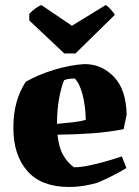

<svg xmlns="http://www.w3.org/2000/svg" viewBox="-20 -730 549 761"><path d="M253 11Q144 11 88.5 -52Q33 -115 33 -223Q33 -280 45.5 -324.5Q58 -369 82 -406Q131 -434 195 -453.5Q259 -473 315 -476Q383 -476 431.5 -425.5Q480 -375 482 -276L470 -218Q408 -206 343.5 -201.5Q279 -197 208 -196Q213 -145 230.5 -115Q248 -85 273 -67Q299 -67 333 -74Q367 -81 401.5 -91Q436 -101 463 -110L481 -64Q458 -50 429 -35Q400 -20 367 -6Q344 1 314.5 6Q285 11 253 11ZM206 -239Q240 -242 270 -245.5Q300 -249 320 -255Q319 -311 307 -356Q295 -401 276 -419Q266 -419 254 -417.5Q242 -416 234 -412Q223 -386 214.5 -341Q206 -296 206 -239ZM235 -518 96 -649V-675Q106 -686 119.5 -696Q133 -706 144 -710L265 -628L399 -710Q407 -706 419.5 -692Q432 -678 435 -671L279 -518Z"/></svg>

Font: Labrada ExtraBold
Style: Regular
Weight: 800
Designer: Mercedes Jáuregui
Foundry: Omnibus-Type Team
Version: Version 1.000; ttfautohint (v1.8.4.7-5d5b)